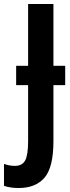

<svg xmlns="http://www.w3.org/2000/svg" viewBox="-75 -734 352 963"><path d="M193 -27V-307H252V-404H193V-714H66V-404H6V-307H66V-27Q66 44 51 71Q36 98 0 98Q-28 98 -55 88V198Q-24 209 19 209Q103 209 148 157.5Q193 106 193 -27Z"/></svg>

Font: Noto Sans UI Condensed
Style: Bold
Weight: 700
Width: 3
Designer: Monotype Design Team
Foundry: Monotype Imaging Inc.
Version: 1.001